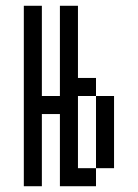

<svg xmlns="http://www.w3.org/2000/svg" viewBox="-20 -645 478 665"><path d="M250 -62.5H312.5V0H187.5V-250H125V0H62.5V-625H125V-312.5H187.5V-625H250V-375H312.5V-312.5H250ZM312.5 -312.5H375V-62.5H312.5Z"/></svg>

Font: Sudo Light
Style: Regular
Weight: 300
Monospace: yes
Designer: Jens Kutilek
Foundry: Jens Kutilek
Version: Version 0.040